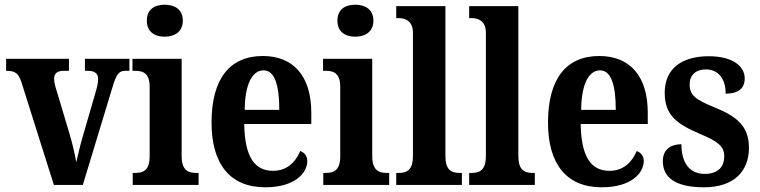

<svg xmlns="http://www.w3.org/2000/svg" viewBox="-20 -786 3230 816"><path d="M71 -437 209 0H332L457 -412C474 -470 485 -485 512 -485H530V-536H341V-485H354C384 -485 397 -472 397 -452C397 -433 393 -417 386 -393L330 -200C319 -162 310 -122 304 -96C299 -129 288 -175 275 -219L219 -406C214 -421 210 -436 210 -452C210 -473 222 -485 251 -485H273V-536H6V-485C44 -485 58 -476 71 -437Z M680 -630C722 -630 757 -651 757 -698C757 -746 722 -766 680 -766C637 -766 604 -746 604 -698C604 -651 637 -630 680 -630ZM544 0H824V-51H814C778 -51 752 -64 752 -123V-536H543V-485H556C591 -485 616 -472 616 -417V-122C616 -64 591 -51 554 -51H544Z M1107 10C1235 10 1286 -52 1286 -102C1286 -124 1273 -138 1256 -144C1236 -97 1200 -60 1140 -60C1061 -60 1020 -121 1018 -259H1303V-307C1303 -465 1225 -548 1097 -548C958 -548 879 -453 879 -265C879 -91 956 10 1107 10ZM1167 -319H1020C1021 -428 1052 -487 1100 -487C1148 -487 1167 -423 1167 -319Z M1490 -630C1532 -630 1567 -651 1567 -698C1567 -746 1532 -766 1490 -766C1447 -766 1414 -746 1414 -698C1414 -651 1447 -630 1490 -630ZM1354 0H1634V-51H1624C1588 -51 1562 -64 1562 -123V-536H1353V-485H1366C1401 -485 1426 -472 1426 -417V-122C1426 -64 1401 -51 1364 -51H1354Z M1664 0H1943V-51H1934C1898 -51 1873 -64 1873 -123V-760H1664V-709H1674C1697 -709 1735 -701 1735 -647V-123C1735 -64 1710 -51 1674 -51H1664Z M1974 0H2253V-51H2244C2208 -51 2183 -64 2183 -123V-760H1974V-709H1984C2007 -709 2045 -701 2045 -647V-123C2045 -64 2020 -51 1984 -51H1974Z M2537 10C2665 10 2716 -52 2716 -102C2716 -124 2703 -138 2686 -144C2666 -97 2630 -60 2570 -60C2491 -60 2450 -121 2448 -259H2733V-307C2733 -465 2655 -548 2527 -548C2388 -548 2309 -453 2309 -265C2309 -91 2386 10 2537 10ZM2597 -319H2450C2451 -428 2482 -487 2530 -487C2578 -487 2597 -423 2597 -319Z M2972 10C3096 10 3163 -55 3163 -158C3163 -252 3109 -292 3016 -330C2937 -362 2911 -381 2911 -427C2911 -467 2937 -491 2980 -491C3030 -491 3064 -455 3064 -388C3119 -388 3145 -411 3145 -453C3145 -501 3099 -547 2992 -547C2880 -547 2805 -496 2805 -392C2805 -299 2853 -260 2955 -217C3028 -186 3058 -166 3058 -122C3058 -78 3033 -47 2975 -47C2912 -47 2876 -92 2876 -173C2835 -173 2797 -154 2797 -101C2797 -34 2847 10 2972 10Z"/></svg>

Font: Noto Serif Myanmar Condensed
Style: Bold
Weight: 700
Width: 3
Designer: Ben Mitchell and the Monotype Design Team
Foundry: Monotype Imaging Inc.
Version: Version 2.106